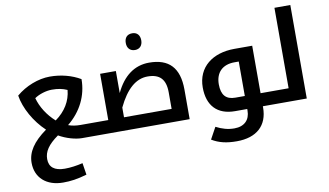

<svg xmlns="http://www.w3.org/2000/svg" viewBox="-99 -986 2634 1537"><g transform="rotate(-10 1218.0 -218.0)"><path d="M77 125C77 246 164 324 299 324C361 324 413 317 493 294L478 198C427 210 378 217 331 217C247 217 205 182 205 117C205 57 238 5 323 -55C382 -21 456 0 509 0H632C635 0 637 -2 637 -5V-102C637 -105 635 -106 632 -106H515C480 -106 447 -111 417 -122C527 -211 587 -332 587 -466C517 -507 431 -530 340 -530C246 -530 141 -489 65 -424C81 -320 148 -200 237 -117C127 -38 77 38 77 125ZM196 -380C233 -406 291 -424 338 -424C386 -424 424 -417 462 -400C454 -311 407 -234 326 -176C262 -233 216 -306 196 -380Z M1050 -621C1088 -621 1112 -647 1112 -689C1112 -731 1089 -757 1050 -757C1009 -757 986 -732 986 -689C986 -646 1011 -621 1050 -621Z M622 0H1384V-240C1384 -419 1302 -502 1142 -502C1024 -502 931 -435 869 -303V-482H741V-106H622C619 -106 617 -105 617 -102V-5C617 -2 619 0 622 0ZM1256 -106H869V-185C936 -326 1016 -395 1111 -395C1209 -395 1256 -347 1256 -241Z M1726 240C1887 240 1979 157 1979 10V0H2090C2093 0 2095 -2 2095 -5V-102C2095 -105 2093 -106 2090 -106H1979V-492H1834C1657 -492 1531 -397 1531 -231C1531 -83 1610 0 1753 0H1852V13C1852 88 1806 135 1725 135C1672 135 1627 122 1576 96L1524 191C1582 226 1643 240 1726 240ZM1851 -106H1774C1699 -106 1662 -146 1662 -234C1662 -330 1719 -386 1816 -386H1851Z M2080 0H2336V-760H2207V-106H2080C2077 -106 2075 -105 2075 -102V-5C2075 -2 2077 0 2080 0Z"/></g></svg>

Font: Noto Kufi Arabic SemiBold
Style: Regular
Weight: 600
Designer: Monotype Design Team, David Williams, Khaled Hosny
Foundry: Google LLC
Version: Version 2.109